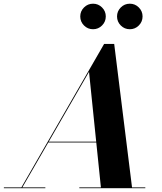

<svg xmlns="http://www.w3.org/2000/svg" viewBox="-68 -998 860 1018"><path d="M552.5 -910.9Q552.5 -938.6 572.4 -958.5Q592.2 -978.4 620.4 -978.4Q648.1 -978.4 668 -958.5Q687.9 -938.6 687.9 -910.9Q687.9 -882.8 668 -862.9Q648.1 -843 620.4 -843Q592.2 -843 572.4 -862.9Q552.5 -882.8 552.5 -910.9ZM357.5 -910.9Q357.5 -938.6 377.4 -958.5Q397.2 -978.4 425.4 -978.4Q453.1 -978.4 473 -958.5Q492.9 -938.6 492.9 -910.9Q492.9 -882.8 473 -862.9Q453.1 -843 425.4 -843Q397.2 -843 377.4 -862.9Q357.5 -882.8 357.5 -910.9ZM-47.5 -4.5H45.5L484 -765H537.5L632 -4.5H702.5V0H352.5V-4.5H467L442.5 -242.5H188L50.5 -4.5H172.5V0H-47.5ZM404 -617 190.5 -247H442Z"/></svg>

Font: Bodoni* 36pt
Style: Bold Italic
Weight: 700
Italic angle: -13°
Version: Version 2.3